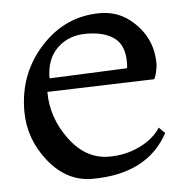

<svg xmlns="http://www.w3.org/2000/svg" viewBox="-42 -522 567 577"><g transform="rotate(-5 241.0 -233.0)"><path d="M426 -122 444 -104Q380 14 214 14Q137 14 82.5 -54Q28 -122 28 -206Q28 -319 101.5 -399.5Q175 -480 280 -480Q330 -480 368 -451Q436 -398 436 -314Q436 -302 431.5 -285Q427 -268 424 -268L102 -258Q102 -180 151 -114Q200 -48 270 -48Q320 -48 362.5 -68.5Q405 -89 426 -122ZM112 -298 346 -308Q348 -308 348 -326Q348 -378 317.5 -400Q287 -422 233.5 -422Q180 -422 146 -389Q112 -356 112 -298Z"/></g></svg>

Font: Montaga
Style: Regular
Weight: 400
Designer: Alejandra Rodriguez
Foundry: Alejandra Rodriguez
Version: Version 1.001